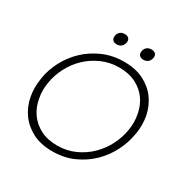

<svg xmlns="http://www.w3.org/2000/svg" viewBox="-202 -1096 1273 1295"><g transform="rotate(30 435.0 -448.0)"><path d="M374 17Q282 17 218 -17Q154 -51 116 -105Q78 -159 65 -226Q58 -262 58 -298Q58 -329 63 -359L65 -375Q76 -444 111 -511Q146 -578 201.5 -631Q257 -684 331.5 -716.5Q406 -749 495 -749Q584 -749 648 -716.5Q712 -684 750.5 -631Q789 -578 803 -511Q810 -475 810 -438Q810 -407 805 -375L802 -359Q791 -293 757.5 -226Q724 -159 669.5 -105Q615 -51 540.5 -17Q466 17 374 17ZM382 -33Q457 -33 520 -61.5Q583 -90 630.5 -136.5Q678 -183 708.5 -243Q739 -303 749 -366Q754 -396 754 -425Q754 -460 747 -493Q735 -553 702 -598.5Q669 -644 614.5 -671.5Q560 -699 487 -699Q413 -699 350.5 -671.5Q288 -644 240 -598.5Q192 -553 160.5 -492.5Q129 -432 119 -366Q114 -337 114 -309Q114 -276 121 -243Q132 -183 165 -136.5Q198 -90 252.5 -61.5Q307 -33 382 -33ZM390 -825Q368 -825 358 -837Q350 -846 350 -860Q350 -864 351 -869Q354 -889 368 -901Q382 -913 404 -913Q426 -913 436 -901Q444 -892 444 -878Q444 -874 443 -869Q439 -849 425.5 -837Q412 -825 390 -825ZM598 -825Q576 -825 566 -837Q558 -846 558 -860Q558 -864 559 -869Q562 -889 576 -901Q590 -913 612 -913Q634 -913 644 -901Q652 -892 652 -878Q652 -874 651 -869Q647 -849 633.5 -837Q620 -825 598 -825Z"/></g></svg>

Font: Sora ExtraLight
Style: Italic
Weight: 200
Designer: Jonathan Barnbrook, Juli√°n Moncada
Version: Version 1.000